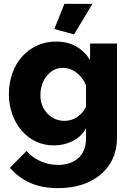

<svg xmlns="http://www.w3.org/2000/svg" viewBox="-20 -750 680 993"><path d="M313 -730 261 -600 363 -572 458 -730ZM425 -87V-36Q425 35 382 70Q342 103 281 103Q233 103 190 84Q147 65 117 31L31 118Q77 170 137.5 196.5Q198 223 281 223Q348 223 404 205Q460 187 500 153Q541 119 563 71Q585 23 585 -36V-525H446V-439Q418 -485 373.5 -510Q329 -535 270 -535Q217 -535 172 -514.5Q127 -494 94 -457Q61 -420 43.5 -370Q26 -320 26 -263Q26 -209 43 -160.5Q60 -112 91 -76Q122 -39 165 -18.5Q208 2 259 2Q312 2 357 -21Q402 -44 425 -87ZM225 -163Q189 -201 189 -259Q189 -286 197.5 -312Q206 -338 222 -357Q254 -399 306 -399Q343 -399 376 -374Q409 -349 425 -308V-198Q409 -165 379.5 -145Q350 -125 314 -125Q261 -125 225 -163Z"/></svg>

Font: RT Raleway ExtraBold
Style: Regular
Weight: 400
Designer: Matt McInerney, Pablo Impallari, Rodrigo Fuenzalida — Edited by Milan Moffatt in April 2016
Foundry: Matt McInerney, Pablo Impallari, Rodrigo Fuenzalida — Edited by Milan Moffatt in April 2016
Version: Version 3.001